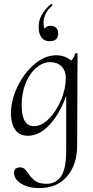

<svg xmlns="http://www.w3.org/2000/svg" viewBox="-20 -682 478 983"><path d="M178 -544Q178 -578 194 -606Q210 -634 240 -661L242 -662Q245 -662 247 -658.5Q249 -655 247 -653Q203 -615 203 -564Q203 -544 209 -535Q217 -550 239 -550Q257 -550 267.5 -539.5Q278 -529 278 -511Q278 -471 234 -471Q207 -471 192.5 -490Q178 -509 178 -544ZM377 -406 375 62Q375 161 323.5 221Q272 281 181 281Q126 281 89 258.5Q52 236 52 203Q52 175 83 175Q96 175 105 182.5Q114 190 125 206Q142 231 161.5 245Q181 259 220 259Q265 259 292 221.5Q319 184 319 86V-192Q286 -99 233.5 -43Q181 13 123 13Q43 13 36 -91Q34 -162 67.5 -234Q101 -306 155.5 -352.5Q210 -399 267 -399Q313 -399 344 -372Q361 -387 364 -407Q365 -410 371 -410Q377 -410 377 -406ZM235 -364Q198 -363 164.5 -334Q131 -305 111 -255Q91 -205 91 -144Q91 -36 153 -36Q193 -36 231 -74.5Q269 -113 293 -171Q317 -229 317 -284Q317 -319 295.5 -341.5Q274 -364 235 -364Z"/></svg>

Font: Cormorant Upright
Style: Regular
Weight: 400
Designer: Christian Thalmann (Catharsis Fonts)
Foundry: Catharsis Fonts
Version: Version 3.302